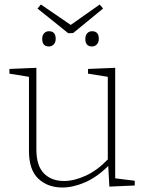

<svg xmlns="http://www.w3.org/2000/svg" viewBox="-20 -828 651 855"><path d="M258 7Q192 7 150.5 -32.5Q109 -72 109 -155V-486L22 -500V-521L142 -526V-162Q142 -90 175.5 -56Q209 -22 265 -22Q310 -22 361.5 -45.5Q413 -69 460 -118V-486L372 -500V-521L493 -526V-34L580 -23V-2L467 3L462 -89Q412 -39 358.5 -16Q305 7 258 7ZM424 -808 439 -790 306 -681 284 -680 147 -790 162 -808 295 -717ZM390 -621Q360 -621 360 -655Q360 -671 368.5 -680Q377 -689 390 -689Q420 -689 420 -655Q420 -639 411 -630Q402 -621 390 -621ZM198 -621Q168 -621 168 -655Q168 -671 176.5 -680Q185 -689 198 -689Q228 -689 228 -655Q228 -639 219 -630Q210 -621 198 -621Z"/></svg>

Font: Bitter ExtraLight
Style: Regular
Weight: 200
Designer: Sol Matas, and Bitter project Authors
Foundry: Sol Matas
Version: Version 2.001